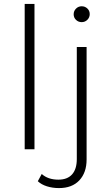

<svg xmlns="http://www.w3.org/2000/svg" viewBox="-20 -762 567 980"><path d="M106 -742H156V0H106ZM173 163 193 126Q225 155 278 155Q324 155 348 128Q372 101 372 50V-522H422V52Q422 119 385 158.5Q348 198 281 198Q248 198 219.5 189Q191 180 173 163ZM356 -689Q356 -706 368 -718Q380 -730 397 -730Q414 -730 426 -718.5Q438 -707 438 -690Q438 -673 426 -661Q414 -649 397 -649Q380 -649 368 -660.5Q356 -672 356 -689Z"/></svg>

Font: Montserrat Atlas Light
Style: Regular
Weight: 300
Designer: Julieta Ulanovsky
Foundry: Julieta Ulanovsky
Version: Version 7.200